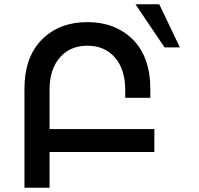

<svg xmlns="http://www.w3.org/2000/svg" viewBox="-20 -883 936 903"><path d="M706 -168H213V0H95V-465Q95 -615 178 -698Q260 -779 391 -779Q521 -779 604 -698Q687 -615 687 -465V-423H569V-460Q569 -556 521 -612Q473 -668 391 -668Q309 -668 261 -612Q213 -556 213 -460V-276H706ZM729 -863 826 -660H754L617 -863Z"/></svg>

Font: Montserrat_am3
Style: Regular
Weight: 400
Designer: Julieta Ulanovsky
Foundry: Julieta Ulanovsky, Armenina letters added by Vahan Hovhannisyan
Version: Version 2.001